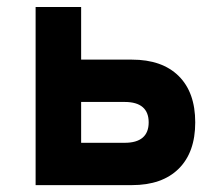

<svg xmlns="http://www.w3.org/2000/svg" viewBox="-20 -538 626 558"><path d="M209 0V-123H342.3Q377 -123 394.5 -137.9Q412.1 -152.8 412.1 -182.4Q412.1 -211.9 394.5 -226.8Q377 -241.7 342.3 -241.7H199.2V-364.7H363.3Q451.2 -364.7 499.3 -317.1Q547.4 -269.5 547.4 -182.3Q547.4 -95.2 499.3 -47.6Q451.2 0 363.3 0ZM83.5 0V-517.6H215.8V0Z"/></svg>

Font: Cascadia Mono
Style: Regular
Weight: 400
Monospace: yes
Designer: Aaron Bell
Foundry: Saja Typeworks
Version: Version 2404.023